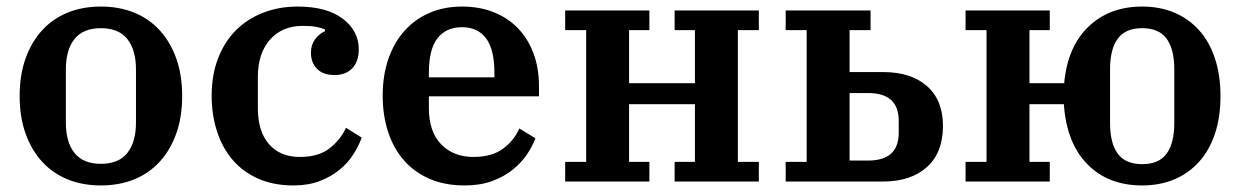

<svg xmlns="http://www.w3.org/2000/svg" viewBox="-20 -554 3785 586"><path d="M288 -54Q342 -54 368.5 -87Q395 -120 395 -180V-342Q395 -402 368.5 -435Q342 -468 288 -468Q234 -468 207.5 -435Q181 -402 181 -342V-180Q181 -120 207.5 -87Q234 -54 288 -54ZM288 12Q232 12 186.5 -6.5Q141 -25 108.5 -60.5Q76 -96 58 -146.5Q40 -197 40 -261Q40 -325 58 -375.5Q76 -426 108.5 -461.5Q141 -497 186.5 -515.5Q232 -534 288 -534Q344 -534 389.5 -515.5Q435 -497 467.5 -461.5Q500 -426 518 -375.5Q536 -325 536 -261Q536 -197 518 -146.5Q500 -96 467.5 -60.5Q435 -25 389.5 -6.5Q344 12 288 12Z M876 12Q815 12 768.5 -8.5Q722 -29 690.5 -65.5Q659 -102 642.5 -152.5Q626 -203 626 -262Q626 -326 646 -377Q666 -428 701 -462.5Q736 -497 784 -515.5Q832 -534 888 -534Q977 -534 1026 -497Q1075 -460 1075 -403Q1075 -367 1055.5 -346Q1036 -325 1001 -325Q966 -325 947.5 -344Q929 -363 929 -393Q929 -417 941.5 -434Q954 -451 972 -459V-464Q961 -469 945.5 -472Q930 -475 904 -475Q841 -475 804 -433Q767 -391 767 -319V-224Q767 -153 801 -114Q835 -75 895 -75Q952 -75 985.5 -101Q1019 -127 1036 -164L1084 -134Q1075 -109 1058.5 -83Q1042 -57 1016.5 -36Q991 -15 956 -1.5Q921 12 876 12Z M1398 12Q1338 12 1291.5 -8Q1245 -28 1213 -64.5Q1181 -101 1164.5 -151.5Q1148 -202 1148 -262Q1148 -324 1165.5 -374.5Q1183 -425 1215 -460.5Q1247 -496 1291.5 -515Q1336 -534 1390 -534Q1444 -534 1487.5 -516.5Q1531 -499 1561.5 -467Q1592 -435 1608.5 -390.5Q1625 -346 1625 -291V-260H1289V-224Q1289 -152 1326.5 -113.5Q1364 -75 1425 -75Q1481 -75 1515 -100Q1549 -125 1565 -162L1614 -132Q1605 -107 1587.5 -81.5Q1570 -56 1543.5 -35Q1517 -14 1481 -1Q1445 12 1398 12ZM1289 -318H1489V-331Q1489 -403 1463.5 -437Q1438 -471 1390 -471Q1342 -471 1315.5 -437.5Q1289 -404 1289 -332Z M1705 -60H1769V-462H1705V-522H1962V-462H1900V-300H2101V-462H2039V-522H2296V-462H2232V-60H2296V0H2039V-60H2101V-236H1900V-60H1962V0H1705Z M2378 -60H2442V-462H2378V-522H2637V-462H2573V-334H2676Q2761 -334 2809.5 -291Q2858 -248 2858 -170Q2858 -88 2809 -44Q2760 0 2675 0H2378ZM2630 -64Q2723 -64 2723 -149V-185Q2723 -270 2630 -270H2573V-64Z M3466 12Q3362 12 3298.5 -53Q3235 -118 3227 -236H3122V-60H3184V0H2927V-60H2991V-462H2927V-522H3184V-462H3122V-300H3228Q3238 -411 3302 -472.5Q3366 -534 3466 -534Q3520 -534 3564 -515.5Q3608 -497 3639.5 -462Q3671 -427 3688 -376Q3705 -325 3705 -261Q3705 -196 3688 -145.5Q3671 -95 3639.5 -60Q3608 -25 3564 -6.5Q3520 12 3466 12ZM3466 -53Q3517 -53 3540.5 -85Q3564 -117 3564 -178V-343Q3564 -404 3540.5 -436Q3517 -468 3466 -468Q3415 -468 3391.5 -436Q3368 -404 3368 -343V-178Q3368 -117 3391.5 -85Q3415 -53 3466 -53Z"/></svg>

Font: IBM Plex Serif SmBld
Style: Regular
Weight: 600
Designer: Mike Abbink, Paul van der Laan, Pieter van Rosmalen
Foundry: Bold Monday
Version: Version 3.001